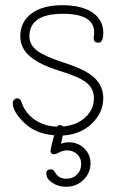

<svg xmlns="http://www.w3.org/2000/svg" viewBox="-20 -513 462 738"><path d="M235 205Q204 205 181 189.5Q158 174 158 155Q158 138 175 138Q186 138 192 150Q205 174 235 174Q260 174 276 158Q292 142 292 117Q292 94 276.5 79.5Q261 65 237 65Q222 65 208.5 72.5Q195 80 188 80Q174 80 174 65Q174 61 188 7Q116 1 72.5 -41.5Q29 -84 29 -117Q29 -124 34 -129.5Q39 -135 46 -135Q58 -135 62 -122Q76 -79 112.5 -53.5Q149 -28 199 -26Q204 -32 210 -32Q217 -32 222 -27Q275 -31 308 -62Q341 -93 341 -135Q341 -171 314 -194Q287 -217 211 -240Q133 -264 95.5 -296Q58 -328 58 -373Q58 -429 101 -461Q144 -493 219 -493Q295 -493 336 -464.5Q377 -436 377 -387Q377 -349 358 -349Q340 -349 340 -367Q340 -369 341 -375Q342 -381 342 -388Q342 -460 222 -460Q93 -460 93 -373Q93 -342 121 -319.5Q149 -297 229 -271Q313 -244 345 -212Q377 -180 377 -135Q377 -81 333.5 -38.5Q290 4 221 8L215 40Q227 34 245 34Q280 34 304 57.5Q328 81 328 115Q328 152 300.5 178.5Q273 205 235 205Z"/></svg>

Font: Comic Neue Light
Style: Regular
Weight: 300
Designer: Craig Rozynski
Foundry: Craig Rozynski
Version: Version 2.003